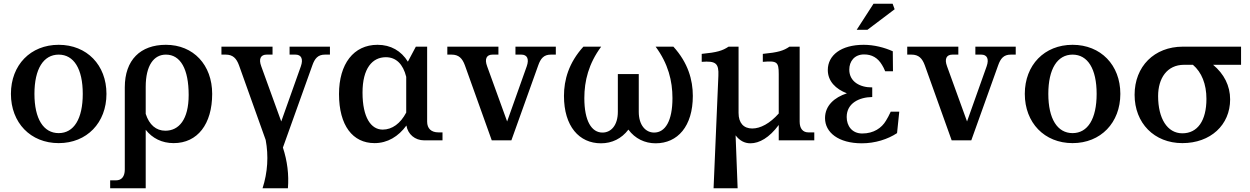

<svg xmlns="http://www.w3.org/2000/svg" viewBox="-20 -758 6752 1037"><path d="M297 -39C215 -39 166 -116 166 -251C166 -386 215 -463 297 -463C379 -463 427 -386 427 -251C427 -116 379 -39 297 -39ZM39 -251C39 -95 145 15 297 15C449 15 555 -95 555 -251C555 -407 449 -516 297 -516C145 -516 39 -407 39 -251Z M654 -286V158C654 195 637 216 607 216H575V259H767V-57C803 -11 855 15 918 15C1047 15 1126 -88 1126 -251C1126 -407 1025 -516 876 -516C739 -516 654 -435 654 -286ZM767 -143V-289C767 -405 811 -463 876 -463C955 -463 999 -385 999 -245C999 -112 946 -52 873 -52C823 -52 786 -84 767 -143Z M1271 -405 1415 -2C1431 84 1426 172 1398 259H1535C1541 186 1532 112 1508 39L1667 -405C1680 -442 1697 -463 1735 -463H1762V-506H1544V-463H1576C1607 -463 1619 -440 1605 -400L1499 -102L1391 -400C1376 -440 1388 -463 1420 -463H1452V-506H1176V-463H1199C1238 -463 1257 -443 1271 -405Z M1811 -250C1811 -80 1885 15 2003 15C2073 15 2132 -21 2175 -80C2183 -33 2221 0 2271 0H2370V-43H2348C2309 -43 2287 -64 2287 -101V-506H2226L2183 -425C2147 -483 2091 -516 2019 -516C1890 -516 1811 -413 1811 -250ZM1938 -258C1938 -389 1991 -449 2064 -449C2119 -449 2157 -412 2174 -343V-150C2143 -91 2098 -58 2047 -58C1984 -58 1938 -123 1938 -258Z M2491 -405 2636 0H2742L2887 -405C2900 -442 2917 -463 2955 -463H2982V-506H2764V-463H2796C2827 -463 2839 -440 2825 -400L2719 -102L2611 -400C2596 -440 2608 -463 2640 -463H2672V-506H2396V-463H2419C2458 -463 2477 -443 2491 -405Z M3722 -240C3722 -327 3696 -419 3617 -506H3521C3589 -414 3612 -321 3612 -228C3612 -105 3573 -42 3513 -42C3467 -42 3430 -82 3430 -154V-358H3317V-154C3317 -82 3281 -42 3234 -42C3175 -42 3136 -105 3136 -228C3136 -321 3159 -414 3227 -506H3131C3052 -419 3026 -327 3026 -240C3026 -76 3108 16 3226 16C3285 16 3337 -9 3374 -58C3410 -9 3463 16 3521 16C3640 16 3722 -76 3722 -240Z M4299 -101V-506H4244C4212 -484 4183 -475 4100 -467V-424C4176 -430 4186 -425 4186 -358V-145C4138 -91 4087 -64 4043 -64C3997 -64 3969 -93 3969 -148V-506H3915C3882 -484 3853 -475 3770 -467V-424C3846 -430 3863 -416 3860 -349L3834 259H3964L3953 -27C3974 1 4001 16 4033 16C4081 16 4135 -14 4186 -83V0H4378V-43H4346C4316 -43 4299 -64 4299 -101Z M4436 -120C4436 -43 4508 16 4635 16C4707 16 4775 -6 4825 -39L4837 -155H4791C4782 -135 4773 -119 4765 -106C4742 -67 4699 -37 4637 -37C4581 -37 4553 -79 4553 -126C4553 -201 4621 -233 4691 -234V-286C4626 -285 4567 -316 4567 -382C4567 -427 4595 -464 4647 -464C4689 -464 4721 -446 4744 -407C4749 -400 4756 -385 4761 -373H4803L4802 -481C4758 -501 4701 -516 4645 -516C4522 -516 4451 -459 4451 -380C4451 -319 4494 -277 4554 -254C4487 -232 4436 -188 4436 -120ZM4607 -597H4665L4812 -708L4801 -738H4698Z M4975 -405 5120 0H5226L5371 -405C5384 -442 5401 -463 5439 -463H5466V-506H5248V-463H5280C5311 -463 5323 -440 5309 -400L5203 -102L5095 -400C5080 -440 5092 -463 5124 -463H5156V-506H4880V-463H4903C4942 -463 4961 -443 4975 -405Z M5773 -39C5691 -39 5642 -116 5642 -251C5642 -386 5691 -463 5773 -463C5855 -463 5903 -386 5903 -251C5903 -116 5855 -39 5773 -39ZM5515 -251C5515 -95 5621 15 5773 15C5925 15 6031 -95 6031 -251C6031 -407 5925 -516 5773 -516C5621 -516 5515 -407 5515 -251Z M6366 -38C6284 -38 6235 -119 6235 -239C6235 -335 6283 -408 6375 -408H6423C6470 -368 6496 -304 6496 -224C6496 -106 6448 -38 6366 -38ZM6108 -246C6108 -93 6214 15 6366 15C6518 15 6624 -83 6624 -221C6624 -295 6591 -359 6532 -408H6683V-506H6369C6214 -506 6108 -399 6108 -246Z"/></svg>

Font: LT Superior Serif Semibold
Style: Regular
Weight: 600
Designer: Daniel Lyons
Foundry: LyonsType
Version: Version 2.120;FEAKit 1.0